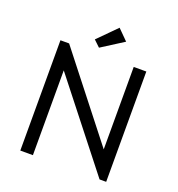

<svg xmlns="http://www.w3.org/2000/svg" viewBox="-155 -1018 1060 1145"><g transform="rotate(20 374.5 -445.5)"><path d="M567 -177V-700H647V0H605L182 -538V0H102V-700H157ZM293 -775 408 -891 473 -826 333 -737Z"/></g></svg>

Font: Tilda Sans
Style: Regular
Weight: 400
Designer: ParaType Ltd
Foundry: ParaType Ltd
Version: Version 1.002W